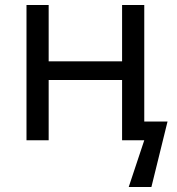

<svg xmlns="http://www.w3.org/2000/svg" viewBox="-20 -556 702 761"><path d="M172.9 -536.1V-313H463.9V-536.1H551.8V-74.2H644L580.1 185.1H490.2L551.8 0H463.9V-238.8H172.9V0H85V-536.1Z"/></svg>

Font: NotoPenekeko
Style: Regular
Weight: 400
Designer: Monotype Design team
Foundry: Monotype Imaging Inc.
Version: Version 1.04